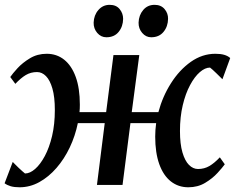

<svg xmlns="http://www.w3.org/2000/svg" viewBox="-28 -784 996 814"><path d="M55 10Q32.5 10 17.2 5.5Q2 1 -8.5 -7L26 -97.5Q29 -94.5 35.8 -87.5Q42.5 -80.5 51 -72.5Q59.5 -64.5 66.8 -58Q74 -51.5 78 -48.5Q99 -48.5 121 -67.8Q143 -87 162 -122.5Q181 -158 192.8 -207.5Q204.5 -257 204.5 -317.5Q204.5 -373 194.2 -408.5Q184 -444 167 -461.2Q150 -478.5 129 -478.5Q102.5 -478.5 81.2 -465.8Q60 -453 37 -428.5L15.5 -457.5Q25 -471.5 46.2 -494.8Q67.5 -518 99 -537Q130.5 -556 170 -556Q212.5 -556 244 -531Q275.5 -506 293 -458Q310.5 -410 310.5 -340.5Q310.5 -332.5 310.2 -324.2Q310 -316 309 -308.5H422L453 -550.5H562.5L530.5 -308.5H643.5Q661 -374.5 696.8 -431Q732.5 -487.5 781 -521.8Q829.5 -556 885 -556Q907.5 -556 922.8 -551.5Q938 -547 948 -538L915 -448Q911.5 -451.5 904.5 -458.5Q897.5 -465.5 889.2 -473.5Q881 -481.5 873.8 -488Q866.5 -494.5 862.5 -497.5Q841.5 -497.5 819.2 -478.2Q797 -459 777.8 -423.2Q758.5 -387.5 746.8 -338Q735 -288.5 735 -228.5Q735 -173.5 745.5 -137.8Q756 -102 773.2 -84.8Q790.5 -67.5 811.5 -67.5Q838 -67.5 859.5 -80Q881 -92.5 904 -117L925 -87.5Q915.5 -74 894.2 -50.8Q873 -27.5 841.8 -8.8Q810.5 10 770.5 10Q728 10 696.2 -15Q664.5 -40 647.2 -88.2Q630 -136.5 630 -205Q630 -219 631 -233.2Q632 -247.5 634 -262H525L491.5 0H383L416 -262H302Q291 -208 267.8 -159Q244.5 -110 211.5 -72Q178.5 -34 138.8 -12Q99 10 55 10ZM423 -626Q400 -626 384.2 -644.5Q368.5 -663 369 -688Q370 -719.5 389 -741.5Q408 -763.5 437 -763.5Q464.5 -763.5 479.2 -745.5Q494 -727.5 494 -704Q493.5 -671.5 475 -648.8Q456.5 -626 423 -626ZM613 -626Q590.5 -626 574.8 -644.5Q559 -663 559.5 -688Q560.5 -719.5 579 -741.5Q597.5 -763.5 627.5 -763.5Q654.5 -763.5 669.8 -745.5Q685 -727.5 684.5 -704Q684 -671.5 665.2 -648.8Q646.5 -626 613 -626Z"/></svg>

Font: Merriweather 28pt Medium
Style: Italic
Weight: 500
Italic angle: -7.8°
Version: Version 2.101